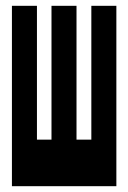

<svg xmlns="http://www.w3.org/2000/svg" viewBox="-20 -640 440 660"><path d="M380 0V-620H294V-160H243V-620H157V-160H107V-620H21V0Z"/></svg>

Font: Yard Headline
Style: Regular
Weight: 400
Monospace: yes
Designer: Roman Shamin
Foundry: Evil Martians
Version: Version 1.000